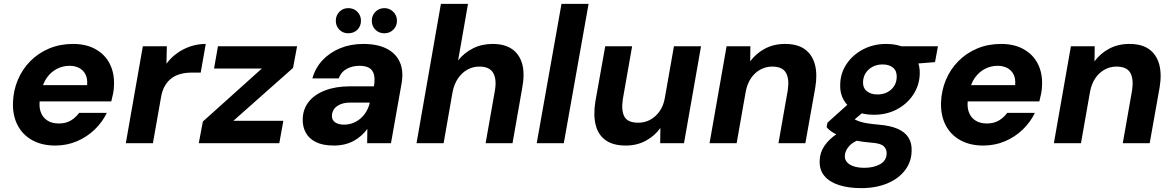

<svg xmlns="http://www.w3.org/2000/svg" viewBox="-20 -740 6064 992"><path d="M265 12Q197 12 147 -15.5Q97 -43 71 -93Q45 -143 47 -210Q49 -272 72 -327Q95 -382 136.5 -424Q178 -466 234 -489.5Q290 -513 357 -513Q425 -513 473.5 -486Q522 -459 546.5 -411.5Q571 -364 569 -303Q569 -280 564.5 -257.5Q560 -235 555 -216H146L161 -300H430Q433 -333 422 -355Q411 -377 389.5 -388.5Q368 -400 339 -400Q305 -400 274.5 -384.5Q244 -369 222 -338.5Q200 -308 192 -260L187 -231Q180 -193 189.5 -164Q199 -135 223 -118.5Q247 -102 284 -102Q320 -102 346 -117.5Q372 -133 389 -157H532Q509 -109 469 -70.5Q429 -32 377 -10Q325 12 265 12Z M630 0 718 -501H842L840 -411Q864 -443 895.5 -465.5Q927 -488 964.5 -500.5Q1002 -513 1043 -513L1017 -365H973Q942 -365 915.5 -358.5Q889 -352 868 -337Q847 -322 832 -296.5Q817 -271 811 -232L770 0Z M1007 0 1028 -112 1333 -386H1086L1106 -501H1515L1494 -389L1186 -116H1444L1423 0Z M1705 12Q1648 12 1612 -6Q1576 -24 1559.5 -55Q1543 -86 1544 -124Q1545 -176 1575 -214Q1605 -252 1660 -273Q1715 -294 1789 -294H1912Q1918 -330 1912.5 -353.5Q1907 -377 1888.5 -388.5Q1870 -400 1837 -400Q1800 -400 1771 -384Q1742 -368 1730 -335H1594Q1609 -389 1646.5 -429Q1684 -469 1738 -491Q1792 -513 1857 -513Q1929 -513 1977 -489Q2025 -465 2045.5 -419.5Q2066 -374 2055 -310L2000 0H1877L1878 -74Q1864 -55 1846 -39Q1828 -23 1806.5 -11.5Q1785 0 1759.5 6Q1734 12 1705 12ZM1757 -96Q1782 -96 1804 -104.5Q1826 -113 1843.5 -128.5Q1861 -144 1873 -164.5Q1885 -185 1890 -208L1891 -210H1790Q1761 -210 1740 -201.5Q1719 -193 1707.5 -178.5Q1696 -164 1695 -143Q1694 -120 1711.5 -108Q1729 -96 1757 -96ZM1779 -568Q1752 -568 1733.5 -586.5Q1715 -605 1715 -633Q1715 -660 1733.5 -679Q1752 -698 1779 -698Q1808 -698 1826.5 -679Q1845 -660 1845 -633Q1845 -605 1826.5 -586.5Q1808 -568 1779 -568ZM1966 -568Q1938 -568 1919.5 -586.5Q1901 -605 1901 -633Q1901 -660 1919.5 -679Q1938 -698 1966 -698Q1993 -698 2012 -679Q2031 -660 2031 -633Q2031 -605 2012 -586.5Q1993 -568 1966 -568Z M2132 0 2258 -720H2398L2347 -428Q2378 -467 2423.5 -490Q2469 -513 2525 -513Q2587 -513 2625.5 -486.5Q2664 -460 2678 -409.5Q2692 -359 2678 -285L2628 0H2489L2537 -272Q2547 -331 2528 -363.5Q2509 -396 2456 -396Q2423 -396 2394.5 -380Q2366 -364 2346 -334.5Q2326 -305 2318 -263L2272 0Z M2753 0 2881 -720H3021L2893 0Z M3213 12Q3147 12 3108.5 -16Q3070 -44 3057.5 -95Q3045 -146 3056 -215L3107 -501H3246L3198 -228Q3189 -169 3206 -137.5Q3223 -106 3278 -106Q3311 -106 3339 -121Q3367 -136 3387.5 -164.5Q3408 -193 3415 -234L3462 -501H3602L3514 0H3391L3392 -79Q3363 -38 3317 -13Q3271 12 3213 12Z M3646 0 3734 -501H3857L3856 -423Q3886 -464 3932 -488.5Q3978 -513 4036 -513Q4101 -513 4139 -485Q4177 -457 4190.5 -406.5Q4204 -356 4192 -286L4141 0H4002L4050 -273Q4059 -331 4041 -363.5Q4023 -396 3969 -396Q3937 -396 3908.5 -380.5Q3880 -365 3860.5 -336.5Q3841 -308 3833 -267L3786 0Z M4430 232Q4363 232 4314 216Q4265 200 4239 168.5Q4213 137 4215 90Q4216 48 4240 13Q4264 -22 4306 -49.5Q4348 -77 4405 -96L4443 -27Q4391 -11 4368.5 13.5Q4346 38 4345 65Q4344 85 4357 99Q4370 113 4393 120Q4416 127 4446 127Q4494 127 4527 108.5Q4560 90 4561 54Q4562 31 4546 15.5Q4530 0 4480 -3Q4434 -7 4397 -14.5Q4360 -22 4331.5 -32.5Q4303 -43 4282.5 -56Q4262 -69 4251 -83L4255 -106L4382 -220L4473 -189L4324 -62L4377 -134Q4388 -127 4399 -121.5Q4410 -116 4425.5 -111Q4441 -106 4463.5 -102.5Q4486 -99 4519 -96Q4581 -91 4619 -74Q4657 -57 4674.5 -28Q4692 1 4690 41Q4689 96 4656 139.5Q4623 183 4564.5 207.5Q4506 232 4430 232ZM4495 -147Q4437 -147 4398 -167.5Q4359 -188 4339 -223.5Q4319 -259 4321 -303Q4322 -362 4354 -409.5Q4386 -457 4439.5 -485Q4493 -513 4559 -513Q4617 -513 4656 -492.5Q4695 -472 4714.5 -437Q4734 -402 4732 -357Q4730 -299 4698.5 -251Q4667 -203 4614 -175Q4561 -147 4495 -147ZM4513 -252Q4556 -252 4584 -277Q4612 -302 4613 -342Q4614 -374 4594 -390.5Q4574 -407 4541 -407Q4498 -407 4469.5 -382Q4441 -357 4439 -317Q4438 -286 4458.5 -269Q4479 -252 4513 -252ZM4624 -404 4618 -501H4826L4811 -419Z M5060 12Q4992 12 4942 -15.5Q4892 -43 4866 -93Q4840 -143 4842 -210Q4844 -272 4867 -327Q4890 -382 4931.5 -424Q4973 -466 5029 -489.5Q5085 -513 5152 -513Q5220 -513 5268.5 -486Q5317 -459 5341.5 -411.5Q5366 -364 5364 -303Q5364 -280 5359.5 -257.5Q5355 -235 5350 -216H4941L4956 -300H5225Q5228 -333 5217 -355Q5206 -377 5184.5 -388.5Q5163 -400 5134 -400Q5100 -400 5069.5 -384.5Q5039 -369 5017 -338.5Q4995 -308 4987 -260L4982 -231Q4975 -193 4984.5 -164Q4994 -135 5018 -118.5Q5042 -102 5079 -102Q5115 -102 5141 -117.5Q5167 -133 5184 -157H5327Q5304 -109 5264 -70.5Q5224 -32 5172 -10Q5120 12 5060 12Z M5425 0 5513 -501H5636L5635 -423Q5665 -464 5711 -488.5Q5757 -513 5815 -513Q5880 -513 5918 -485Q5956 -457 5969.5 -406.5Q5983 -356 5971 -286L5920 0H5781L5829 -273Q5838 -331 5820 -363.5Q5802 -396 5748 -396Q5716 -396 5687.5 -380.5Q5659 -365 5639.5 -336.5Q5620 -308 5612 -267L5565 0Z"/></svg>

Font: DM Sans 17pt ExtraBold
Style: Italic
Weight: 800
Italic angle: -10°
Version: Version 4.004;gftools[0.9.30]